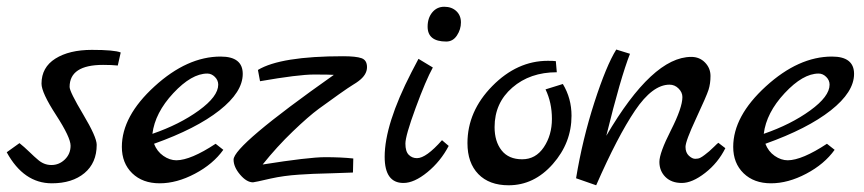

<svg xmlns="http://www.w3.org/2000/svg" viewBox="-24 -548 2583 574"><path d="M-3.9 -92.8 34.2 -120.1Q48.3 -108.9 64.2 -93.5Q80.1 -78.1 87.9 -71.8Q106.4 -54.7 129.4 -54.7Q129.4 -54.7 129.9 -54.7Q152.8 -54.7 169.9 -71.3Q187 -87.9 187 -112.5Q187 -137.2 143.6 -204.1Q100.1 -271 100.1 -297.9Q100.1 -346.7 141.6 -372.8Q183.1 -398.9 250.5 -398.9Q317.9 -398.9 336.9 -391.1L328.1 -352.1Q311 -354 284.2 -354Q184.1 -354 184.1 -288.1Q184.1 -273.9 224.6 -206.1Q265.1 -138.2 265.1 -115.2Q265.1 -61 228.5 -30.5Q191.9 0 130.9 0Q46.9 0 -3.9 -92.8Z M340.3 -108.9Q340.3 -200.7 438 -289.8Q535.6 -378.9 635.7 -378.9Q701.7 -378.9 701.7 -327.1Q701.7 -272.9 632.1 -218Q562.5 -163.1 436.5 -118.2Q445.3 -95.2 464.4 -82Q483.4 -68.8 503.4 -68.8Q546.4 -69.3 620.6 -118.2L643.6 -100.1Q612.8 -57.1 558.6 -28.6Q504.4 0 453.4 0Q402.3 0 371.3 -30Q340.3 -60.1 340.3 -108.9ZM431.6 -147.9Q512.7 -175.8 570.6 -217.8Q628.4 -259.8 628.4 -294.9Q628.4 -308.1 618.4 -318.1Q608.4 -328.1 595.7 -328.1Q548.8 -328.1 494.1 -269.5Q439.5 -210.9 431.6 -147.9Z M674.3 -70.8Q674.3 -112.8 974.1 -324.2Q960.9 -325.2 914.6 -325.2Q868.2 -325.2 753.4 -305.2L747.1 -338.9Q814.9 -379.9 1001.5 -379.9Q1040.5 -379.9 1056.9 -374Q1073.2 -368.2 1073.2 -347.2Q1073.2 -324.2 1047.4 -305.2Q1042.5 -301.3 1030.8 -294.2Q1019 -287.1 989.3 -266.1Q959.5 -245.1 929 -222.7Q898.4 -200.2 851.3 -155Q804.2 -109.9 761.2 -56.2Q899.4 -78.1 947.8 -78.1Q996.1 -78.1 1032.2 -74.2L1031.2 -32.2Q1008.3 -31.2 968.3 -30Q928.2 -28.8 912.8 -28.3Q897.5 -27.8 870.1 -25.9Q824.2 -22.9 785.2 -14.2Q736.3 -2.9 732.4 -2.9Q713.4 -2.9 693.8 -25.9Q674.3 -48.8 674.3 -70.8Z M1126 -79.1Q1126 -176.3 1206.1 -332Q1224.1 -366.2 1227.1 -372.1L1270 -346.2Q1249 -308.1 1218.5 -225.1Q1188 -142.1 1188 -118.7Q1188 -95.2 1198 -85.2Q1208 -75.2 1222.2 -75.2Q1222.2 -75.2 1222.7 -75.2Q1250 -75.2 1297.4 -128.9L1317.4 -111.8Q1293.5 -65.9 1253.9 -33.4Q1214.4 -1 1182.1 -1Q1126 -1 1126 -79.1ZM1310.1 -423.8Q1254.4 -423.8 1254.4 -468.3Q1254.4 -494.1 1268.3 -511Q1282.2 -527.8 1304.2 -527.8Q1326.2 -527.8 1340.1 -514.9Q1354 -502 1354 -481Q1354 -460 1342 -441.9Q1330.1 -423.8 1310.1 -423.8Z M1373.5 -120.1Q1373.5 -215.3 1447.8 -290.8Q1522 -366.2 1613.8 -366.2Q1630.9 -366.2 1637.7 -365.2L1640.6 -332Q1560.5 -332 1507.6 -286.1Q1454.6 -240.2 1454.6 -168Q1454.6 -125 1475.6 -98.4Q1496.6 -71.8 1537.1 -71.8Q1577.6 -71.8 1601.8 -107.9Q1626 -144 1626 -192.6Q1626 -241.2 1606.9 -280.8L1658.7 -296.9Q1684.6 -253.9 1684.6 -202.1Q1684.6 -121.1 1628.7 -57.6Q1572.8 5.9 1496.6 5.9Q1438.5 5.9 1406 -27.6Q1373.5 -61 1373.5 -120.1Z M1698.2 -15.1Q1717.3 -131.3 1752.9 -241.7Q1788.6 -352.1 1818.4 -399.9L1859.4 -387.2Q1831.5 -316.4 1788.6 -142.1Q1926.8 -377.9 2042.5 -377.9Q2067.4 -377.9 2083.7 -361.1Q2100.1 -344.2 2100.1 -321Q2100.1 -297.9 2094.2 -279.5Q2088.4 -261.2 2056.9 -193.6Q2025.4 -126 2025.4 -108.9Q2025.4 -91.8 2035.4 -82.5Q2045.4 -73.2 2054.4 -73.2Q2063.5 -73.2 2069.3 -76.2Q2075.2 -79.1 2082.8 -85Q2090.3 -90.8 2096.4 -95.9Q2102.5 -101.1 2111.1 -109.6Q2119.6 -118.2 2123.5 -121.1L2144.5 -105Q2122.6 -61 2084 -31Q2045.4 -1 2014.4 -1Q1983.4 -1 1965.3 -19Q1947.3 -37.1 1947.3 -64Q1947.3 -90.8 1981.7 -158.4Q2016.1 -226.1 2016.1 -257.8Q2016.1 -272 2004.6 -283.4Q1993.2 -294.9 1977.5 -294.9Q1926.8 -294.9 1874.5 -217.5Q1822.3 -140.1 1758.3 5.9Z M2168 -108.9Q2168 -200.7 2265.6 -289.8Q2363.3 -378.9 2463.4 -378.9Q2529.3 -378.9 2529.3 -327.1Q2529.3 -272.9 2459.7 -218Q2390.1 -163.1 2264.2 -118.2Q2272.9 -95.2 2292 -82Q2311 -68.8 2331.1 -68.8Q2374 -69.3 2448.2 -118.2L2471.2 -100.1Q2440.4 -57.1 2386.2 -28.6Q2332 0 2281 0Q2230 0 2199 -30Q2168 -60.1 2168 -108.9ZM2259.3 -147.9Q2340.3 -175.8 2398.2 -217.8Q2456.1 -259.8 2456.1 -294.9Q2456.1 -308.1 2446 -318.1Q2436 -328.1 2423.3 -328.1Q2376.5 -328.1 2321.8 -269.5Q2267.1 -210.9 2259.3 -147.9Z"/></svg>

Font: Marck Script
Style: Regular
Weight: 400
Designer: Denis Masharov, Marck Fogel
Foundry: Denis Masharov
Version: Version 1.002